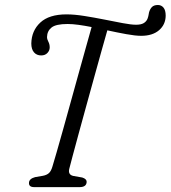

<svg xmlns="http://www.w3.org/2000/svg" viewBox="-20 -768 700 788"><path d="M264 -74Q259 -51 280.5 -46L317.5 -39.5Q337 -33.5 335.5 -19.5Q333.5 0 306.5 0H120.5Q97.5 0 99 -18.5Q100 -34.5 124 -41L156 -46.5Q172 -49.5 181 -57.8Q190 -66 195.5 -85.5Q201 -103.5 212.5 -143.2Q224 -183 239 -236.8Q254 -290.5 270.5 -350.2Q287 -410 303.2 -468.2Q319.5 -526.5 333.2 -575.8Q347 -625 356 -657Q328 -662.5 302.8 -666Q277.5 -669.5 257.5 -669.5Q209.5 -669.5 191.5 -655Q173.5 -640.5 173 -616Q173 -607 178.5 -596.8Q184 -586.5 184 -573.5Q184 -560.5 174.5 -550.5Q165 -540.5 149 -540.5Q130.5 -540.5 119.5 -553.2Q108.5 -566 108.5 -589.5Q109.5 -642 145.5 -675.5Q181.5 -709 253 -709Q285 -709 326 -702.5Q367 -696 408.2 -687.8Q449.5 -679.5 484 -673Q518.5 -666.5 538.5 -666.5Q558.5 -666.5 569.2 -672.8Q580 -679 585 -690Q588.5 -699 589.5 -705.5Q590.5 -712 591.5 -716.5Q595 -730 603.2 -738.8Q611.5 -747.5 628 -747.5Q642 -747.5 651 -736.8Q660 -726 660 -703.5Q659.5 -667 632.8 -644Q606 -621 559.5 -621Q535.5 -621 498.5 -627.8Q461.5 -634.5 420.5 -643.5Q411 -610.5 397 -560.5Q383 -510.5 366.8 -451.8Q350.5 -393 334 -333Q317.5 -273 303 -220Q288.5 -167 278.2 -128.2Q268 -89.5 264 -74Z"/></svg>

Font: Fraunces 72pt S100 Light
Style: Italic
Weight: 300
Italic angle: -16°
Version: Version 1.000; ttfautohint (v1.8.3)